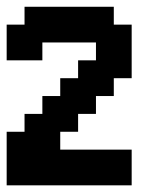

<svg xmlns="http://www.w3.org/2000/svg" viewBox="-20 -556 469 576"><path d="M53.6 -482.1V-535.7H321.4V-482.1H375V-321.4H321.4V-267.9H267.9V-214.3H214.3V-160.7H160.7V-107.1H375V0H0V-160.7H53.6V-214.3H107.1V-267.9H160.7V-321.4H214.3V-375H267.9V-428.6H107.1V-375H0V-482.1Z"/></svg>

Font: Jersey 10
Style: Regular
Weight: 400
Designer: Sarah Cadigan-Fried
Version: Version 1.000